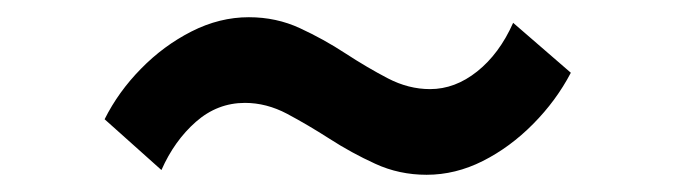

<svg xmlns="http://www.w3.org/2000/svg" viewBox="-20 -526 786 223"><path d="M475.5 -323Q443.5 -323 415.8 -335.8Q388 -348.5 362.8 -364.8Q337.5 -381 313.5 -393.8Q289.5 -406.5 264.5 -406.5Q232.5 -406.5 207.5 -384.5Q182.5 -362.5 167.5 -328.5L101.5 -387.5Q117.5 -419.5 143.8 -446.2Q170 -473 202.5 -489.5Q235 -506 269 -506Q301 -506 328.5 -493.2Q356 -480.5 381.2 -464Q406.5 -447.5 430.5 -435Q454.5 -422.5 479.5 -422.5Q508.5 -422.5 534.2 -443Q560 -463.5 576 -499.5L643 -441.5Q626 -409 599.2 -382Q572.5 -355 540.8 -339Q509 -323 475.5 -323Z"/></svg>

Font: Spartan Thin SemiBold
Style: Regular
Weight: 600
Version: Version 1.004